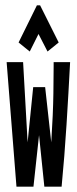

<svg xmlns="http://www.w3.org/2000/svg" viewBox="-20 -702 290 723"><path d="M42 1 5 -468H67L84 -166L105 -374H150L173 -166Q180 -275 181 -350Q182 -425 182 -453V-468H244Q238 -352 230.5 -232.5Q223 -113 212 1H147L127 -193L106 1ZM92 -508 50 -542 119 -682H131L201 -542L159 -508L125 -574Z"/></svg>

Font: Inconsolata UltraCondensed ExtraBold
Style: Regular
Weight: 800
Width: 1
Monospace: yes
Designer: Raph Levien, Cyreal, Brenton Simpson
Foundry: Raph Levien, Cyreal, Google
Version: Version 3.001; ttfautohint (v1.8.2.53-6de2)